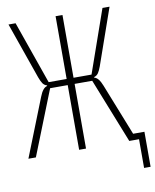

<svg xmlns="http://www.w3.org/2000/svg" viewBox="-92 -768 798 988"><g transform="rotate(-10 307.0 -274.0)"><path d="M580 0H529L395 -338H303V0H267V-338H175L41 0H2L122 -303Q139 -347 162 -352V-355Q148 -359 140 -370.5Q132 -382 124 -404L21 -698H58L173 -370H267V-698H303V-370H397L512 -698H549L446 -404Q438 -382 430 -370.5Q422 -359 408 -355V-352Q431 -347 448 -303L555 -33H614V150H580Z"/></g></svg>

Font: IBM Plex Mono ExtraLight
Style: Regular
Weight: 200
Monospace: yes
Designer: Mike Abbink, Paul van der Laan, Pieter van Rosmalen
Foundry: Bold Monday
Version: Version 2.3